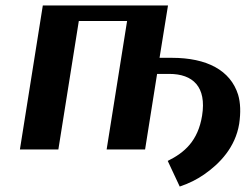

<svg xmlns="http://www.w3.org/2000/svg" viewBox="-20 -548 905 704"><path d="M53 0H194L269 -471H446L371 0H512L556 -277H601C687 -277 738 -230 721 -124C706 -31 656 12 595 42L639 136C672 125 702 110 728 92C786 52 843 -8 857 -94C863 -135 862 -171 853 -201C825 -290 739 -336 610 -336H565L596 -528H137Z"/></svg>

Font: Aerodynamic
Style: Obl
Weight: 500
Designer: Google
Version: Version 2.000980; 2014